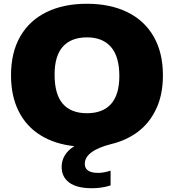

<svg xmlns="http://www.w3.org/2000/svg" viewBox="-20 -770 924 1020"><path d="M845.5 -370Q845.5 -266 809.2 -190.2Q773 -114.5 711.5 -69Q650 -23.5 572 -5Q430.5 31 430.5 100.5Q430.5 148.5 502 148.5Q531.5 148.5 567.5 136.5V215Q521 230 468.5 230Q388.5 230 348 200Q307.5 170 307.5 117.5Q307.5 48.5 375 6.5Q270.5 -4.5 194.8 -51.8Q119 -99 78.8 -179.8Q38.5 -260.5 38.5 -370Q38.5 -490.5 87.2 -575.8Q136 -661 226.8 -705.5Q317.5 -750 442 -750Q566 -750 657 -705.2Q748 -660.5 796.8 -575Q845.5 -489.5 845.5 -370ZM614 -366Q614 -469 569.8 -520.2Q525.5 -571.5 442 -571.5Q358.5 -571.5 314.2 -522.5Q270 -473.5 270 -374Q270 -269 313.5 -218.8Q357 -168.5 442 -168.5Q526.5 -168.5 570.2 -218Q614 -267.5 614 -366Z"/></svg>

Font: Encode Sans Semi Expanded Black
Style: Regular
Weight: 900
Width: 6
Designer: Multiple Designers
Foundry: Impallari Type
Version: Version 2.000